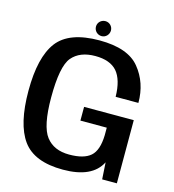

<svg xmlns="http://www.w3.org/2000/svg" viewBox="-115 -879 884 978"><g transform="rotate(15 327.0 -389.5)"><path d="M306 4C409 4 476 -27 507 -88.5L512.5 0H590V-333H328V-260.5H467V-220.5C465.5 -167 453 -130 429.5 -109.5C405.5 -88.5 368 -78.5 317 -78.5C263 -78.5 222.5 -96 195 -131.5C167.5 -167 153.5 -235 153.5 -336C153.5 -446 167 -517 194.5 -549.5C222 -582 263 -598 317 -598C369 -598 407.5 -584 432 -556C456 -528 469 -484 470 -424H590C590 -495 569.5 -555.5 528.5 -605.5C488 -655.5 417.5 -680.5 317 -680.5C210.5 -680.5 136.5 -653 95 -598.5C53.5 -543.5 33 -457.5 33 -339.5C33 -222.5 53 -136 93.5 -80C134 -24 205 4 306 4ZM320.5 -704C342 -704 359.5 -722 359.5 -744C359.5 -765.5 342 -783 320.5 -783C298 -783 280.5 -765.5 280.5 -744C280.5 -721.5 298.5 -704 320.5 -704Z"/></g></svg>

Font: Anybody Medium
Style: Regular
Weight: 500
Designer: Tyler Finck
Foundry: Etcetera Type Company
Version: Version 1.110